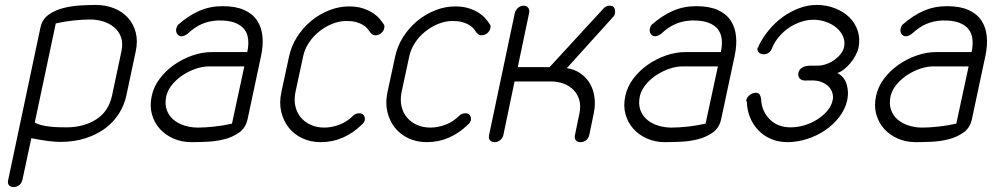

<svg xmlns="http://www.w3.org/2000/svg" viewBox="-20 -576 4034 778"><path d="M472 -368Q479 -401 470.5 -425Q462 -449 443 -465Q424 -481 398.5 -489Q373 -497 345 -497Q316 -497 278 -493Q240 -489 206 -481L121 -80Q131 -73 147.5 -69Q164 -65 182 -63Q200 -61 217.5 -60.5Q235 -60 249 -60Q319 -60 369.5 -92Q420 -124 434 -189ZM492 -189Q484 -151 462.5 -116.5Q441 -82 407 -56.5Q373 -31 327 -16Q281 -1 224 -1Q183 -1 107 -16L71 152Q68 166 58 174Q48 182 37 182Q23 182 16.5 174.5Q10 167 13 154L144 -465Q151 -498 177 -516.5Q203 -535 237 -543.5Q271 -552 306.5 -554Q342 -556 368 -556Q408 -556 442 -542.5Q476 -529 498.5 -504Q521 -479 530 -444.5Q539 -410 530 -368Z M982 -365Q988 -393 985.5 -417Q983 -441 969.5 -458Q956 -475 930 -484.5Q904 -494 862 -493Q826 -491 797.5 -478.5Q769 -466 741 -440Q735 -435 728 -432Q721 -429 716 -429Q704 -429 698 -438.5Q692 -448 694 -459Q697 -471 702 -476Q744 -513 787.5 -532Q831 -551 882 -551Q935 -551 969.5 -535.5Q1004 -520 1022 -492.5Q1040 -465 1043.5 -428.5Q1047 -392 1038 -350L983 -92Q975 -57 948.5 -38.5Q922 -20 888 -11.5Q854 -3 818 -1.5Q782 0 755 0Q716 0 683 -14.5Q650 -29 627.5 -54Q605 -79 595.5 -113.5Q586 -148 595 -188Q603 -225 627 -257Q651 -289 685 -313Q719 -337 759 -351Q799 -365 839 -365ZM970 -307H827Q802 -307 775 -298Q748 -289 723.5 -273.5Q699 -258 680 -236Q661 -214 654 -188Q647 -155 655.5 -131Q664 -107 683 -91Q702 -75 728 -67Q754 -59 782 -59Q810 -59 847.5 -63Q885 -67 920 -75Z M1412 -108Q1422 -117 1435 -117Q1449 -117 1454.5 -108Q1460 -99 1458 -88Q1456 -83 1453.5 -79Q1451 -75 1445 -70Q1410 -36 1368.5 -18Q1327 0 1279 0Q1238 0 1204.5 -16Q1171 -32 1149.5 -59.5Q1128 -87 1119.5 -123.5Q1111 -160 1120 -202L1151 -346Q1160 -389 1183.5 -426Q1207 -463 1240 -490.5Q1273 -518 1313 -534Q1353 -550 1394 -550Q1427 -550 1451 -542Q1475 -534 1491.5 -523Q1508 -512 1518 -500Q1528 -488 1533 -480Q1540 -473 1537 -462Q1535 -451 1525 -442Q1515 -433 1502 -433Q1489 -433 1483 -442L1478 -447H1479Q1474 -454 1467.5 -461.5Q1461 -469 1450 -475.5Q1439 -482 1423 -486.5Q1407 -491 1384 -491Q1355 -491 1326.5 -479.5Q1298 -468 1273.5 -448.5Q1249 -429 1231.5 -402.5Q1214 -376 1208 -346L1177 -202Q1171 -171 1177 -145Q1183 -119 1199 -100Q1215 -81 1239.5 -70Q1264 -59 1294 -59Q1323 -59 1354.5 -70.5Q1386 -82 1412 -108Z M1842 -108Q1852 -117 1865 -117Q1879 -117 1884.5 -108Q1890 -99 1888 -88Q1886 -83 1883.5 -79Q1881 -75 1875 -70Q1840 -36 1798.5 -18Q1757 0 1709 0Q1668 0 1634.5 -16Q1601 -32 1579.5 -59.5Q1558 -87 1549.5 -123.5Q1541 -160 1550 -202L1581 -346Q1590 -389 1613.5 -426Q1637 -463 1670 -490.5Q1703 -518 1743 -534Q1783 -550 1824 -550Q1857 -550 1881 -542Q1905 -534 1921.5 -523Q1938 -512 1948 -500Q1958 -488 1963 -480Q1970 -473 1967 -462Q1965 -451 1955 -442Q1945 -433 1932 -433Q1919 -433 1913 -442L1908 -447H1909Q1904 -454 1897.5 -461.5Q1891 -469 1880 -475.5Q1869 -482 1853 -486.5Q1837 -491 1814 -491Q1785 -491 1756.5 -479.5Q1728 -468 1703.5 -448.5Q1679 -429 1661.5 -402.5Q1644 -376 1638 -346L1607 -202Q1601 -171 1607 -145Q1613 -119 1629 -100Q1645 -81 1669.5 -70Q1694 -59 1724 -59Q1753 -59 1784.5 -70.5Q1816 -82 1842 -108Z M2020 -30Q2017 -16 2006.5 -8Q1996 0 1985 0Q1971 0 1965 -8Q1959 -16 1962 -30L2066 -523Q2069 -535 2079 -544Q2089 -553 2103 -553Q2114 -553 2120.5 -544Q2127 -535 2124 -523L2078 -304H2207L2423 -539Q2434 -553 2451 -553Q2465 -553 2469.5 -543Q2474 -533 2472 -523Q2470 -512 2464 -507L2277 -300Q2309 -295 2333 -278Q2357 -261 2371 -236.5Q2385 -212 2389 -181Q2393 -150 2386 -117L2368 -30Q2365 -16 2355.5 -8Q2346 0 2332 0Q2319 0 2313 -8Q2307 -16 2310 -30L2328 -117Q2334 -146 2327.5 -170Q2321 -194 2304.5 -211Q2288 -228 2264 -237Q2240 -246 2212 -246H2065Z M2901 -365Q2907 -393 2904.5 -417Q2902 -441 2888.5 -458Q2875 -475 2849 -484.5Q2823 -494 2781 -493Q2745 -491 2716.5 -478.5Q2688 -466 2660 -440Q2654 -435 2647 -432Q2640 -429 2635 -429Q2623 -429 2617 -438.5Q2611 -448 2613 -459Q2616 -471 2621 -476Q2663 -513 2706.5 -532Q2750 -551 2801 -551Q2854 -551 2888.5 -535.5Q2923 -520 2941 -492.5Q2959 -465 2962.5 -428.5Q2966 -392 2957 -350L2902 -92Q2894 -57 2867.5 -38.5Q2841 -20 2807 -11.5Q2773 -3 2737 -1.5Q2701 0 2674 0Q2635 0 2602 -14.5Q2569 -29 2546.5 -54Q2524 -79 2514.5 -113.5Q2505 -148 2514 -188Q2522 -225 2546 -257Q2570 -289 2604 -313Q2638 -337 2678 -351Q2718 -365 2758 -365ZM2889 -307H2746Q2721 -307 2694 -298Q2667 -289 2642.5 -273.5Q2618 -258 2599 -236Q2580 -214 2573 -188Q2566 -155 2574.5 -131Q2583 -107 2602 -91Q2621 -75 2647 -67Q2673 -59 2701 -59Q2729 -59 2766.5 -63Q2804 -67 2839 -75Z M3373 -280Q3402 -265 3411 -233.5Q3420 -202 3413 -170Q3405 -133 3380.5 -101.5Q3356 -70 3322.5 -47.5Q3289 -25 3249.5 -12.5Q3210 0 3171 0Q3134 0 3104 -13Q3074 -26 3052.5 -48.5Q3031 -71 3019 -101Q3007 -131 3006 -166H3003L3004 -170Q3007 -183 3018.5 -191.5Q3030 -200 3043 -200Q3054 -200 3058.5 -192.5Q3063 -185 3064 -175Q3066 -126 3098.5 -93Q3131 -60 3184 -60Q3211 -60 3238.5 -68Q3266 -76 3290 -91Q3314 -106 3331.5 -126Q3349 -146 3354 -170Q3357 -183 3353.5 -197Q3350 -211 3339.5 -223Q3329 -235 3310.5 -243Q3292 -251 3264 -250H3248Q3245 -249 3243.5 -249.5Q3242 -250 3240 -250Q3228 -250 3220.5 -258Q3213 -266 3215 -280Q3218 -292 3225.5 -298.5Q3233 -305 3243 -307.5Q3253 -310 3264 -310H3287H3293Q3311 -310 3329 -316.5Q3347 -323 3362 -334Q3377 -345 3387 -358Q3397 -371 3400 -384Q3405 -408 3396 -428.5Q3387 -449 3369 -464Q3351 -479 3326.5 -487.5Q3302 -496 3276 -496Q3251 -496 3225.5 -487.5Q3200 -479 3177 -463.5Q3154 -448 3136 -426.5Q3118 -405 3108 -380Q3098 -356 3074 -356Q3062 -356 3054.5 -364Q3047 -372 3050 -384Q3049 -383 3050 -383Q3051 -383 3053 -384Q3053 -388 3054 -390Q3070 -423 3095 -453.5Q3120 -484 3151 -506.5Q3182 -529 3217.5 -542.5Q3253 -556 3289 -556Q3329 -556 3363.5 -542.5Q3398 -529 3421.5 -506Q3445 -483 3455.5 -451.5Q3466 -420 3459 -384Q3456 -369 3447 -352Q3438 -335 3426 -320.5Q3414 -306 3400 -295Q3386 -284 3373 -280Z M3917 -365Q3923 -393 3920.5 -417Q3918 -441 3904.5 -458Q3891 -475 3865 -484.5Q3839 -494 3797 -493Q3761 -491 3732.5 -478.5Q3704 -466 3676 -440Q3670 -435 3663 -432Q3656 -429 3651 -429Q3639 -429 3633 -438.5Q3627 -448 3629 -459Q3632 -471 3637 -476Q3679 -513 3722.5 -532Q3766 -551 3817 -551Q3870 -551 3904.5 -535.5Q3939 -520 3957 -492.5Q3975 -465 3978.5 -428.5Q3982 -392 3973 -350L3918 -92Q3910 -57 3883.5 -38.5Q3857 -20 3823 -11.5Q3789 -3 3753 -1.5Q3717 0 3690 0Q3651 0 3618 -14.5Q3585 -29 3562.5 -54Q3540 -79 3530.5 -113.5Q3521 -148 3530 -188Q3538 -225 3562 -257Q3586 -289 3620 -313Q3654 -337 3694 -351Q3734 -365 3774 -365ZM3905 -307H3762Q3737 -307 3710 -298Q3683 -289 3658.5 -273.5Q3634 -258 3615 -236Q3596 -214 3589 -188Q3582 -155 3590.5 -131Q3599 -107 3618 -91Q3637 -75 3663 -67Q3689 -59 3717 -59Q3745 -59 3782.5 -63Q3820 -67 3855 -75Z"/></svg>

Font: VDS
Style: Thin Italic
Weight: 100
Width: 0
Designer: artmaker
Foundry: artmaker
Version: Version 1.000 2012 initial release